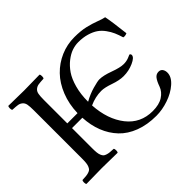

<svg xmlns="http://www.w3.org/2000/svg" viewBox="-140 -888 1128 1128"><g transform="rotate(-45 423.5 -324.0)"><path d="M190.9 -122.1Q190.9 -100.6 192.4 -86.7Q193.8 -72.8 198.2 -62.3Q202.6 -51.8 208 -46.4Q213.4 -41 224.6 -37.4Q235.8 -33.7 246.8 -32.7Q257.8 -31.7 277.8 -30.8Q282.2 -26.4 282.2 -14.4Q282.2 -2.4 277.8 2Q188 0 148.9 0Q108.9 0 19 2Q14.6 -2.4 14.6 -14.4Q14.6 -26.4 19 -30.8Q39.1 -31.7 50 -32.7Q61 -33.7 72.3 -37.4Q83.5 -41 88.9 -46.4Q94.2 -51.8 98.6 -62.3Q103 -72.8 104.5 -86.7Q106 -100.6 106 -122.1V-522.9Q106 -554.7 102.8 -571.8Q99.6 -588.9 88.1 -598.4Q76.7 -607.9 62.7 -610.1Q48.8 -612.3 19 -613.8Q14.6 -618.2 14.6 -630.4Q14.6 -642.6 19 -647Q112.8 -645 147.9 -645Q189.9 -645 277.8 -647Q282.2 -642.6 282.2 -630.4Q282.2 -618.2 277.8 -613.8Q248 -612.3 234.1 -610.1Q220.2 -607.9 208.7 -598.4Q197.3 -588.9 194.1 -571.8Q190.9 -554.7 190.9 -522.9V-329.1H275.9Q277.8 -402.8 302.7 -465.1Q327.6 -527.3 368.4 -569.3Q409.2 -611.3 463.4 -634.8Q517.6 -658.2 578.1 -658.2Q630.9 -658.2 669.7 -649.2Q708.5 -640.1 739.5 -628.2Q770.5 -616.2 789.1 -612.8Q798.8 -565.4 811 -458Q793.5 -450.2 780.8 -454.1Q772 -482.9 762.5 -504.9Q752.9 -526.9 736.3 -549.8Q719.7 -572.8 698.5 -587.4Q677.2 -602.1 645.3 -611.6Q613.3 -621.1 573.2 -621.1Q547.9 -621.1 521.2 -612.1Q494.6 -603 466.6 -581.1Q438.5 -559.1 416.7 -527.3Q395 -495.6 381.1 -445.3Q367.2 -395 367.2 -334L368.2 -333Q408.2 -355.5 449.7 -367.2Q491.2 -378.9 506.8 -378.9Q539.1 -378.9 590.8 -359.9Q642.6 -340.8 671.9 -340.8Q694.8 -340.8 714.4 -348.6L733.9 -356.9Q737.3 -356.9 740.2 -353.8Q743.2 -350.6 743.2 -345.2Q743.2 -326.2 704.1 -308.6Q665 -291 621.1 -291Q586.4 -291 540.5 -307.1Q494.6 -323.2 466.8 -323.2Q417.5 -323.2 368.2 -300.8Q376 -178.2 436.3 -101.6Q496.6 -24.9 597.2 -24.9Q650.9 -24.9 683.1 -45.7Q715.3 -66.4 727.1 -99.1Q738.3 -131.3 751.2 -148.2Q764.2 -165 784.2 -165Q801.3 -165 809.6 -153.1Q817.9 -141.1 817.9 -124Q817.9 -88.9 781.7 -57.1Q745.6 -25.4 693.8 -7.8Q642.1 9.8 592.8 9.8Q517.6 9.8 458.5 -12.7Q399.4 -35.2 361.1 -75.7Q322.8 -116.2 301.5 -170.4Q280.3 -224.6 276.9 -290H190.9Z"/></g></svg>

Font: Common Serif SemiBold
Style: Regular
Weight: 600
Designer: Philipp H. Poll, Khaled Hosny
Foundry: Stefan Peev, Context Ltd.
Version: Version 1.026